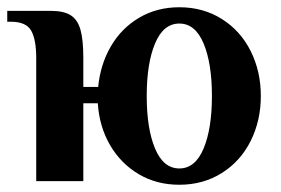

<svg xmlns="http://www.w3.org/2000/svg" viewBox="-21 -500 776 530"><path d="M249 -215H209V0H79V-340Q79 -391 65 -415.5Q51 -440 9 -440H-1V-470H119Q155 -470 174 -458Q193 -446 201 -418.5Q209 -391 209 -340V-260H250Q256 -322 285 -372Q314 -422 363 -451Q412 -480 474 -480Q540 -480 591.5 -447.5Q643 -415 671 -359Q699 -303 699 -235Q699 -167 671 -111Q643 -55 591.5 -22.5Q540 10 474 10Q411 10 361.5 -19.5Q312 -49 282.5 -100Q253 -151 249 -215ZM564 -235Q564 -325 541 -380Q518 -435 474 -435Q430 -435 407 -380Q384 -325 384 -235Q384 -145 407 -90Q430 -35 474 -35Q518 -35 541 -90Q564 -145 564 -235Z"/></svg>

Font: Philosopher
Style: Bold
Weight: 700
Designer: Jovanny Lemonad
Foundry: Jovanny Lemonad
Version: Version 2.000